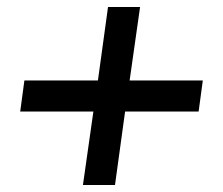

<svg xmlns="http://www.w3.org/2000/svg" viewBox="-20 -531 640 551"><path d="M218 0 248 -211H38L50 -300H261L290 -511H382L352 -300H562L550 -211H339L310 0Z"/></svg>

Font: Chivo Mono Medium
Style: Italic
Weight: 500
Italic angle: -8.05°
Monospace: yes
Designer: Hector Gatti
Foundry: Omnibus-Type
Version: Version 1.008